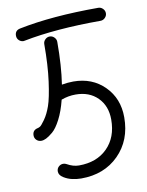

<svg xmlns="http://www.w3.org/2000/svg" viewBox="-84 -611 669 872"><g transform="rotate(-10 250.0 -175.0)"><path d="M70 -460Q58 -460 49 -468.5Q40 -477 40 -490Q40 -514 64 -519Q216 -550 430 -550Q442 -550 451 -541Q460 -532 460 -520Q460 -508 451 -499Q442 -490 430 -490Q224 -490 76 -461Q75 -461 73 -460.5Q71 -460 70 -460ZM207 -235Q235 -240 260 -240Q347 -240 403.5 -183.5Q460 -127 460 -40Q460 66 393 133Q326 200 220 200Q201 200 179.5 195.5Q158 191 139 179Q120 167 120 150Q120 137 129 128.5Q138 120 150 120Q158 120 165 124Q193 140 220 140Q302 140 351 91Q400 42 400 -40Q400 -103 361.5 -141.5Q323 -180 260 -180Q226 -180 194 -168Q181 -116 162 -79.5Q143 -43 124.5 -27.5Q106 -12 93.5 -6Q81 0 71 0Q58 0 49 -8.5Q40 -17 40 -30Q40 -55 66 -60Q70 -61 76 -64.5Q82 -68 98.5 -91Q115 -114 127.5 -149.5Q140 -185 150 -259Q160 -333 160 -430Q160 -442 169 -451Q178 -460 190 -460Q202 -460 211 -451Q220 -442 220 -430Q220 -319 207 -235Z"/></g></svg>

Font: Pecita
Style: Book
Weight: 400
Width: 7
Version: Version 4.3